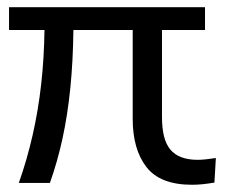

<svg xmlns="http://www.w3.org/2000/svg" viewBox="-20 -506 627 531"><path d="M511 5Q423 5 385 -44Q347 -93 347 -177V-423H183Q182 -337 174.5 -262.5Q167 -188 153 -123.5Q139 -59 118 0H32Q55 -65 70.5 -133.5Q86 -202 94 -274Q102 -346 103 -423H5V-486H547V-423H428V-182Q428 -152 433.5 -129.5Q439 -107 451 -92.5Q463 -78 482 -71Q501 -64 527 -64Q538 -64 550.5 -65.5Q563 -67 577 -69L573 -1Q555 2 540 3.5Q525 5 511 5Z"/></svg>

Font: NunitoSans1
Style: Book
Weight: 400
Designer: Vernon Adams
Foundry: Vernon Adams
Version: Version 3.101;gftools[0.9.27]